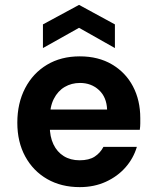

<svg xmlns="http://www.w3.org/2000/svg" viewBox="-20 -755 641 787"><path d="M307 12Q231 12 173.5 -21Q116 -54 83.5 -113.5Q51 -173 51 -252Q51 -332 83 -393.5Q115 -455 172.5 -489.5Q230 -524 307 -524Q383 -524 439 -491Q495 -458 525 -401Q555 -344 555 -271Q555 -261 555 -249Q555 -237 553 -223H147V-306H419Q417 -357 385.5 -386Q354 -415 308 -415Q273 -415 245 -398.5Q217 -382 200.5 -349.5Q184 -317 184 -267V-238Q184 -195 199 -163.5Q214 -132 241.5 -115Q269 -98 306 -98Q345 -98 368 -113Q391 -128 404 -153H541Q527 -106 494.5 -69Q462 -32 414 -10Q366 12 307 12ZM156 -558V-655L304 -735L451 -655V-558L304 -641Z"/></svg>

Font: DM Sans 12pt
Style: Bold
Weight: 700
Version: Version 4.004;gftools[0.9.30]